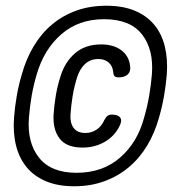

<svg xmlns="http://www.w3.org/2000/svg" viewBox="-20 -760 640 670"><path d="M239 -110Q182 -110 140.5 -127.5Q99 -145 73 -176.5Q47 -208 36 -252Q25 -296 29 -350Q32 -388 38.5 -425.5Q45 -463 56 -500Q71 -554 97.5 -598.5Q124 -643 161.5 -674.5Q199 -706 246.5 -723Q294 -740 351 -740Q408 -740 449.5 -723Q491 -706 517.5 -674.5Q544 -643 555 -598.5Q566 -554 562 -500Q559 -463 552.5 -425.5Q546 -388 535 -350Q520 -296 493.5 -252Q467 -208 429.5 -176.5Q392 -145 344 -127.5Q296 -110 239 -110ZM247 -157Q338 -157 399 -210Q460 -263 483 -350Q494 -388 500.5 -425.5Q507 -463 510 -500Q517 -587 475.5 -640Q434 -693 343 -693Q254 -693 193.5 -640Q133 -587 108 -500Q97 -463 90.5 -425.5Q84 -388 81 -350Q74 -263 116 -210Q158 -157 247 -157ZM397 -320Q380 -285 345.5 -265Q311 -245 268 -245Q212 -245 188 -276.5Q164 -308 167 -360Q169 -392 174.5 -425Q180 -458 190 -490Q205 -542 241 -573.5Q277 -605 333 -605Q376 -605 403 -585Q430 -565 434 -530Q437 -511 426 -500.5Q415 -490 394 -490Q384 -490 380 -494Q376 -498 375 -509Q373 -530 359 -542Q345 -554 324 -554Q295 -554 276.5 -536.5Q258 -519 249 -490Q239 -458 233.5 -425Q228 -392 226 -360Q224 -331 237 -313.5Q250 -296 278 -296Q300 -296 317.5 -308Q335 -320 344 -341Q350 -352 355.5 -356Q361 -360 371 -360Q392 -360 399.5 -349.5Q407 -339 397 -320Z"/></svg>

Font: Maple Mono NL Light
Style: Italic
Weight: 300
Italic angle: -10°
Monospace: yes
Designer: subframe7536
Version: Version 7.000